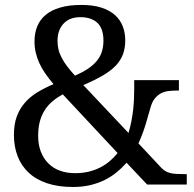

<svg xmlns="http://www.w3.org/2000/svg" viewBox="-20 -744 782 774"><path d="M397 -581.1Q397 -601.1 392.1 -618.4Q387.2 -635.7 376.5 -647.9Q365.7 -660.2 347.4 -667.5Q329.1 -674.8 304.2 -674.8Q260.3 -674.8 236.1 -648.7Q211.9 -622.6 211.9 -580.1Q211.9 -561 215.8 -544.4Q219.7 -527.8 228.5 -511.7Q236.8 -495.1 250 -477.5Q263.2 -460 282.2 -439Q311.5 -451.7 333.3 -466.1Q355 -480.5 369.1 -497.1Q383.3 -513.7 390.1 -534.2Q397 -554.7 397 -581.1ZM283.2 -45.9Q312.5 -45.9 337.6 -52Q362.8 -58.1 383.8 -68.8Q404.8 -79.6 422.4 -94.5Q439.9 -109.4 454.1 -127L232.9 -363.8Q210 -351.1 191.7 -335.7Q173.3 -320.3 160.6 -300.3Q147.5 -279.8 140.6 -254.4Q133.8 -229 133.8 -196.8Q133.8 -160.2 144.8 -132.1Q155.8 -104 175.3 -85Q194.8 -65.4 222.2 -55.7Q249.5 -45.9 283.2 -45.9ZM732.9 -42V0H573.2L490.2 -87.9Q472.2 -67.4 450.4 -49.6Q428.7 -31.7 402.3 -18.6Q376 -5.4 344 2.2Q312 9.8 273.9 9.8Q214.4 9.8 169.4 -5.4Q124.5 -20.5 95.2 -48.3Q65.9 -75.7 51 -114.5Q36.1 -153.3 36.1 -200.2Q36.1 -242.7 47.6 -274.2Q59.1 -305.7 80.1 -329.6Q100.6 -353.5 130.1 -371.6Q159.7 -389.6 195.8 -404.8Q176.8 -427.2 162.4 -448Q147.9 -468.8 138.7 -489.3Q129.4 -509.8 124.3 -531.2Q119.1 -552.7 119.1 -577.1Q119.1 -610.4 129.9 -637.2Q140.6 -664.1 163.6 -683.6Q186.5 -703.1 222.7 -713.6Q258.8 -724.1 308.1 -724.1Q356 -724.1 389.9 -712.9Q423.8 -701.7 444.8 -682.1Q465.8 -662.6 475.3 -636.7Q484.9 -610.8 484.9 -582Q484.9 -549.8 475.6 -524.9Q466.3 -500 446.3 -479Q425.8 -458 393.6 -439.2Q361.3 -420.4 315.9 -400.9L498 -208Q504.9 -230.5 509.3 -253.7Q513.7 -276.9 516.6 -299.3Q519 -321.3 520 -342.5Q521 -363.8 521 -381.8V-420.9H701.2V-378.9H691.9Q675.3 -378.9 659.2 -377Q643.1 -375 629.4 -368.2Q615.7 -360.8 604.5 -347.4Q593.3 -334 586.9 -311Q578.1 -278.8 566.7 -241.2Q555.2 -203.6 538.1 -166L630.9 -66.9Q638.2 -59.6 646 -54.7Q653.8 -49.8 664.6 -46.9Q674.8 -43.9 689.2 -43Q703.6 -42 724.1 -42Z"/></svg>

Font: Sitara
Style: Regular
Weight: 400
Designer: Neelakash Kshetrimayum
Foundry: Neelakash Kshetrimayum
Version: Version 1.000;PS Version 1.000;PS 1.0;hotconv 1.;hotconv 1.0